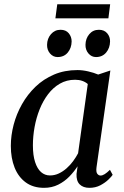

<svg xmlns="http://www.w3.org/2000/svg" viewBox="-20 -892 596 922"><path d="M443.5 -89Q440.5 -66.5 447 -57.8Q453.5 -49 463 -49Q472 -49 482.8 -55.8Q493.5 -62.5 508 -76.5L521 -52.5Q516 -44.5 500.5 -29.5Q485 -14.5 461.8 -2.2Q438.5 10 409.5 10Q379.5 10 362.8 -6.5Q346 -23 347.5 -57L352.5 -93.5Q336 -68 313 -44.2Q290 -20.5 259.5 -5.2Q229 10 191.5 10Q139.5 10 104 -15.8Q68.5 -41.5 50.2 -87Q32 -132.5 32 -191.5Q32 -241.5 45.5 -293Q59 -344.5 85.5 -391.5Q112 -438.5 150.5 -475.5Q189 -512.5 239.5 -534Q290 -555.5 352 -555.5Q376.5 -555.5 403.5 -549.2Q430.5 -543 451.5 -534L510 -553.5ZM401.5 -488.5Q390 -498.5 374.5 -503.8Q359 -509 340.5 -509Q300 -509 267.5 -490.2Q235 -471.5 210.8 -439.5Q186.5 -407.5 170.2 -366.8Q154 -326 146 -281.5Q138 -237 138 -194Q138 -146 148.5 -113.8Q159 -81.5 177.2 -65.5Q195.5 -49.5 220 -49.5Q242.5 -49.5 262.5 -59Q282.5 -68.5 300 -84Q317.5 -99.5 331.2 -118.2Q345 -137 355 -156ZM256.5 -618Q235 -618 220.2 -635.2Q205.5 -652.5 206 -677Q206.5 -707 224.8 -728Q243 -749 270.5 -749Q296.5 -749 310.2 -732.2Q324 -715.5 324 -693Q323.5 -661.5 305.5 -639.8Q287.5 -618 256.5 -618ZM441 -618Q419.5 -618 404.8 -635.2Q390 -652.5 390.5 -677Q391 -707 408.8 -728Q426.5 -749 455 -749Q480.5 -749 494.8 -732.2Q509 -715.5 508.5 -693Q508 -661.5 489.8 -639.8Q471.5 -618 441 -618ZM255 -871.5H509L500.5 -804H246Z"/></svg>

Font: Merriweather 48pt
Style: Italic
Weight: 400
Italic angle: -7.8°
Version: Version 2.101